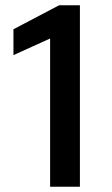

<svg xmlns="http://www.w3.org/2000/svg" viewBox="-20 -708 423 728"><path d="M170 0V-562L31 -499V-597L204 -688H283V0Z"/></svg>

Font: Saira Thin Medium
Style: Regular
Weight: 500
Version: Version 1.101